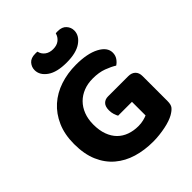

<svg xmlns="http://www.w3.org/2000/svg" viewBox="-234 -975 1128 1128"><g transform="rotate(-45 329.5 -411.0)"><path d="M606 -92Q606 -63 595 -49Q584 -35 560 -21Q546 -13 526 -6Q506 1 481.5 6Q457 11 430.5 14Q404 17 378 17Q306 17 244.5 -1.5Q183 -20 137 -59Q91 -98 65 -158Q39 -218 39 -302Q39 -381 65.5 -441.5Q92 -502 137.5 -542.5Q183 -583 244.5 -603.5Q306 -624 377 -624Q470 -624 525 -595Q580 -566 580 -521Q580 -498 568 -480.5Q556 -463 540 -453Q515 -469 477.5 -483Q440 -497 389 -497Q347 -497 312.5 -483.5Q278 -470 253 -445Q228 -420 214 -384Q200 -348 200 -303Q200 -254 213.5 -217.5Q227 -181 251 -157Q275 -133 308.5 -121Q342 -109 381 -109Q405 -109 424.5 -114Q444 -119 455 -124V-237H340Q334 -247 329 -263Q324 -279 324 -297Q324 -329 339 -344Q354 -359 378 -359H546Q574 -359 590 -343.5Q606 -328 606 -300ZM347 -783Q378 -783 397.5 -798.5Q417 -814 423 -838Q428 -839 432 -839Q436 -839 441 -839Q476 -839 494 -819Q512 -799 512 -773Q512 -731 469.5 -701Q427 -671 347 -671Q266 -671 224 -701Q182 -731 182 -773Q182 -799 199.5 -819Q217 -839 253 -839Q258 -839 262 -839Q266 -839 271 -838Q276 -814 296 -798.5Q316 -783 347 -783Z"/></g></svg>

Font: Baloo Tammudu 2
Style: Bold
Weight: 700
Designer: Maithili Shingre, Omkar Shende and Ek Type
Foundry: Ek Type
Version: Version 1.640;hotconv 1.0.111;makeotfexe 2.5.65597; ttfautoh